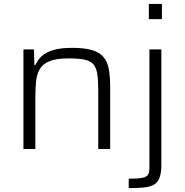

<svg xmlns="http://www.w3.org/2000/svg" viewBox="-20 -763 946 983"><path d="M100 0V-510H154L156 -431H162Q172 -455 192.5 -474.5Q213 -494 250.5 -506Q288 -518 350 -518Q413 -518 451.5 -506.5Q490 -495 510 -471Q530 -447 537 -409.5Q544 -372 544 -319V0H483V-301Q483 -355 477.5 -387.5Q472 -420 455.5 -436.5Q439 -453 409 -458.5Q379 -464 329 -464Q268 -464 233 -449.5Q198 -435 183 -408Q168 -381 164.5 -344Q161 -307 161 -263V0ZM742 -665V-743H809V-665ZM639 200V152Q688 152 710.5 147Q733 142 739 129.5Q745 117 745 96V-510H806V82Q806 123 796.5 147.5Q787 172 767 183Q747 194 715.5 197Q684 200 639 200Z"/></svg>

Font: Saira SemiExpanded Light
Style: Regular
Weight: 300
Width: 6
Designer: Hector Gatti with collaboration of the Omnibus-Type team
Foundry: Omnibus-Type
Version: Version 1.101